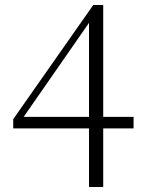

<svg xmlns="http://www.w3.org/2000/svg" viewBox="-20 -752 573 772"><path d="M75.2 -282.2H337.9V-660.2ZM517.1 -282.2V-235.8H395V0H337.9V-235.8H33.2V-272.9L355 -731.9H395V-282.2Z"/></svg>

Font: Source Han Serif CN ExtraLight
Style: Regular
Weight: 250
Designer: Ryoko NISHIZUKA  (kana & ideographs); Frank Grießhammer (Latin, Greek & Cyrillic); Wenlong ZHANG  (bopomofo); Sandoll Co
Foundry: Adobe Systems Incorporated
Version: Version 1.001;PS 1.001;hotconv 16.6.54;makeotf.lib2.5.65590